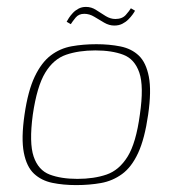

<svg xmlns="http://www.w3.org/2000/svg" viewBox="-20 -531 500 556"><path d="M201 5Q163 5 131.5 -1.5Q100 -8 78.5 -28Q57 -48 49 -89Q41 -130 51 -199Q61 -268 80.5 -309Q100 -350 127 -370.5Q154 -391 187.5 -397Q221 -403 259 -403Q297 -403 329 -396.5Q361 -390 382 -370Q403 -350 411 -309Q419 -268 409 -199Q399 -129 380 -88Q361 -47 333.5 -27Q306 -7 272.5 -1Q239 5 201 5ZM204 -13Q252 -13 288.5 -25.5Q325 -38 349.5 -77.5Q374 -117 385 -199Q397 -281 383.5 -320.5Q370 -360 337 -372.5Q304 -385 256 -385Q208 -385 171.5 -372.5Q135 -360 111 -320.5Q87 -281 75 -199Q64 -117 77.5 -77.5Q91 -38 124 -25.5Q157 -13 204 -13ZM311 -457Q296 -457 281.5 -465.5Q267 -474 253 -482.5Q239 -491 224 -491Q208 -491 199 -480Q190 -469 185 -461L173 -468Q175 -472 179.5 -479Q184 -486 191 -493.5Q198 -501 207.5 -506Q217 -511 229 -511Q245 -511 258.5 -502Q272 -493 286 -484.5Q300 -476 314 -476Q334 -476 344.5 -488Q355 -500 359 -507L371 -500Q369 -496 364 -489Q359 -482 351.5 -474.5Q344 -467 334 -462Q324 -457 311 -457Z"/></svg>

Font: Genos Thin Thin
Style: Italic
Weight: 250
Italic angle: -8°
Version: Version 1.010